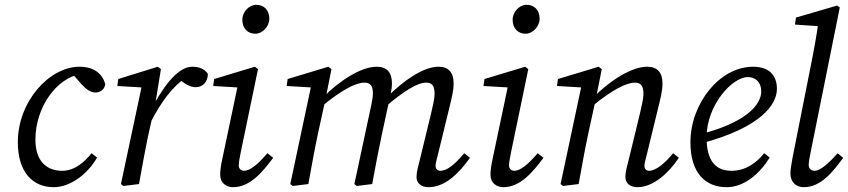

<svg xmlns="http://www.w3.org/2000/svg" viewBox="-20 -764 3520 797"><path d="M203 13C271 13 343 -40 383 -110L360 -128C333 -94 292 -55 238 -55C172 -55 127 -97 127 -184C127 -321 217 -441 314 -456L272 -467L317 -416C335 -396 354 -380 376 -380C394 -380 413 -390 417 -414C406 -457 371 -487 310 -487C185 -487 54 -343 54 -174C54 -49 116 13 203 13Z M605 -256C649 -341 696 -406 758 -447L708 -450L720 -439C742 -418 770 -402 791 -402C824 -402 842 -425 843 -457C829 -479 805 -487 777 -487C714 -487 649 -391 605 -304V-256ZM482 0 492 8 557 0C570 -71 582 -140 597 -210L619 -308L624 -329L648 -477L635 -487L471 -436L467 -407L587 -400L570 -414L482 0Z M894 -38C894 -4 920 13 947 13C1018 13 1069 -49 1114 -109L1090 -128C1049 -80 1017 -55 993 -55C982 -55 971 -63 971 -77C971 -89 975 -110 980 -135L1051 -477L1038 -487L869 -436L865 -407L985 -400L968 -414L904 -110C895 -69 894 -52 894 -38ZM1040 -624C1070 -624 1098 -655 1098 -686C1098 -722 1076 -744 1044 -744C1014 -744 986 -715 986 -682C986 -646 1008 -624 1040 -624Z M1759 13C1830 13 1887 -48 1931 -109L1907 -128C1867 -80 1835 -55 1808 -55C1797 -55 1788 -62 1788 -76C1788 -86 1794 -107 1801 -135L1846 -320C1854 -353 1863 -386 1863 -418C1863 -464 1841 -487 1800 -487C1736 -487 1652 -427 1586 -360L1581 -322C1658 -387 1713 -421 1749 -421C1772 -421 1784 -410 1784 -374C1784 -354 1776 -321 1768 -287L1725 -110C1715 -69 1709 -52 1709 -29C1709 -4 1728 13 1759 13ZM1260 0C1273 -71 1285 -140 1300 -210L1331 -352L1356 -477L1343 -487L1174 -436L1170 -407L1290 -400L1273 -414L1185 0L1195 8L1260 0ZM1525 0C1538 -71 1551 -140 1566 -210L1598 -358C1603 -378 1607 -399 1607 -418C1607 -464 1585 -487 1544 -487C1477 -487 1387 -427 1320 -359L1315 -322C1395 -388 1455 -421 1493 -421C1515 -421 1528 -410 1528 -377C1528 -361 1524 -343 1521 -327L1451 0L1461 8L1525 0Z M2016 -38C2016 -4 2042 13 2069 13C2140 13 2191 -49 2236 -109L2212 -128C2171 -80 2139 -55 2115 -55C2104 -55 2093 -63 2093 -77C2093 -89 2097 -110 2102 -135L2173 -477L2160 -487L1991 -436L1987 -407L2107 -400L2090 -414L2026 -110C2017 -69 2016 -52 2016 -38ZM2162 -624C2192 -624 2220 -655 2220 -686C2220 -722 2198 -744 2166 -744C2136 -744 2108 -715 2108 -682C2108 -646 2130 -624 2162 -624Z M2576 -29C2576 -4 2595 13 2626 13C2694 13 2759 -50 2798 -109L2774 -128C2738 -83 2700 -55 2675 -55C2663 -55 2655 -62 2655 -76C2655 -86 2661 -107 2668 -135L2713 -320C2721 -353 2730 -386 2730 -418C2730 -464 2708 -487 2666 -487C2600 -487 2509 -427 2442 -359L2437 -322C2517 -388 2578 -421 2616 -421C2638 -421 2651 -410 2651 -374C2651 -354 2643 -321 2635 -287L2592 -110C2582 -69 2576 -52 2576 -29ZM2382 0C2395 -71 2407 -140 2422 -210L2453 -352L2478 -477L2465 -487L2296 -436L2292 -407L2412 -400L2395 -414L2307 0L2317 8L2382 0Z M2996 13C3069 13 3133 -42 3175 -110L3152 -128C3125 -94 3080 -55 3017 -55C2952 -55 2913 -94 2913 -194C2913 -327 3019 -444 3084 -444C3117 -444 3140 -422 3140 -385C3140 -328 3075 -255 2888 -207L2892 -169C3139 -235 3205 -330 3205 -395C3205 -454 3170 -487 3106 -487C2967 -487 2846 -334 2846 -173C2846 -45 2909 13 2996 13Z M3317 13C3387 13 3437 -50 3480 -109L3457 -128C3417 -82 3383 -55 3362 -55C3349 -55 3337 -63 3337 -79C3337 -89 3340 -110 3346 -137L3466 -733L3455 -741L3284 -691L3280 -662L3397 -654L3379 -685C3370 -616 3357 -547 3343 -478L3270 -110C3264 -76 3261 -58 3261 -45C3261 -6 3286 13 3317 13Z"/></svg>

Font: Source Serif Variable
Style: Italic
Weight: 389
Italic angle: -12°
Designer: Frank Grießhammer
Foundry: Adobe Systems Incorporated
Version: Version 3.001;hotconv 1.0.111;makeotfexe 2.5.65597